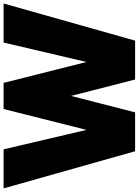

<svg xmlns="http://www.w3.org/2000/svg" viewBox="101 -922 790 1095"><g transform="rotate(-90 496.5 -375.0)"><path d="M-30.9 -750H191.8L302.7 -277.3L421.8 -750H570.9L690 -277.3L800.9 -750H1023.6L811.8 0H590L496.4 -365.5L402.7 0H180.9Z"/></g></svg>

Font: Spartan MB Black
Style: Regular
Weight: 900
Designer: Matt Bailey, Mirko Velimirovic
Foundry: Matt Bailey
Version: Version 1.005